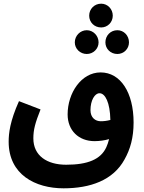

<svg xmlns="http://www.w3.org/2000/svg" viewBox="-20 -834 780 1042"><path d="M529 -685C564 -685 592 -713 592 -749C592 -785 564 -814 529 -814C492 -814 464 -785 464 -749C464 -713 492 -685 529 -685ZM451 -541C486 -541 515 -569 515 -604C515 -640 486 -670 451 -670C415 -670 386 -640 386 -604C386 -569 415 -541 451 -541ZM617 -541C652 -541 680 -569 680 -604C680 -641 652 -670 617 -670C580 -670 552 -641 552 -604C552 -569 580 -541 617 -541ZM325 188C469 188 594 145 656 31C687 -24 705 -87 705 -169C705 -332 634 -441 526 -441C421 -441 347 -329 347 -213C347 -126 407 -68 493 -68C520 -68 548 -72 572 -79C568 -63 563 -48 557 -35C527 31 456 60 339 60C235 60 161 11 161 -83C161 -130 171 -167 200 -240L83 -285C34 -176 27 -110 27 -65C27 114 172 188 325 188ZM471 -236C471 -289 494 -328 520 -328C551 -328 577 -278 579 -183C561 -178 543 -176 527 -176C497 -176 471 -196 471 -236Z"/></svg>

Font: Noto Sans Arabic UI XCn
Style: Bold
Weight: 700
Width: 2
Designer: Monotype Design Team, Nadine Chahine and Nizar Qandah
Foundry: Monotype Imaging Inc.
Version: Version 2.010